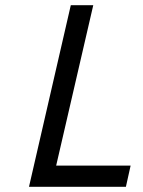

<svg xmlns="http://www.w3.org/2000/svg" viewBox="-20 -715 547 735"><path d="M91 0 251 -695H337L195 -81H480L462 0Z"/></svg>

Font: Panefresco 500wt
Style: Italic
Weight: 700
Foundry: Campivisivi & Chank Co
Version: Version 1.000